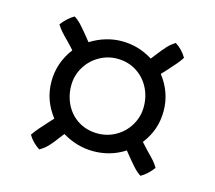

<svg xmlns="http://www.w3.org/2000/svg" viewBox="-75 -675 731 652"><g transform="rotate(15 290.0 -348.5)"><path d="M507.3 -541.5Q499.5 -528.8 490.2 -518.1Q481 -507.3 463.9 -488.3Q445.8 -468.8 445.3 -468.3Q487.3 -414.1 487.3 -348.6Q487.3 -314.9 477.3 -285.9Q467.3 -256.8 446.3 -229.5Q450.2 -224.6 470.2 -203.6Q484.9 -189 494.6 -178Q504.4 -167 510.7 -155.3Q493.2 -130.9 468.3 -116.2Q455.6 -124 443.1 -137.5Q430.7 -150.9 410.6 -175.8L401.4 -187.5Q351.6 -155.3 291 -155.3Q233.9 -155.3 182.1 -186.5L169.4 -170.4Q154.3 -149.4 141.8 -136.2Q129.4 -123 112.8 -113.8Q86.4 -131.3 72.8 -154.8Q81.5 -168 94.2 -182.6Q106.9 -197.3 119.6 -210.9L135.3 -228Q114.3 -255.4 103.8 -284.7Q93.3 -314 93.3 -348.1Q93.3 -413.6 134.3 -467.8Q124.5 -479.5 109.9 -494.1Q94.7 -509.3 85.2 -520Q75.7 -530.8 69.3 -542Q88.9 -567.4 112.3 -581.1Q126 -572.8 139.4 -557.9Q152.8 -543 172.4 -518.6L180.2 -508.8Q232.9 -541.5 290 -541.5Q348.1 -541.5 398.9 -509.8L411.1 -525.4Q428.2 -547.9 439.9 -560.5Q451.7 -573.2 467.3 -583Q491.7 -567.9 507.3 -541.5ZM418.5 -345.2Q418.5 -382.3 402.1 -413.1Q385.7 -443.8 356.4 -461.9Q327.1 -480 290 -480Q255.4 -480 225.8 -462.6Q196.3 -445.3 179 -416Q161.6 -386.7 161.6 -352.1Q161.6 -314.9 177.7 -283.9Q193.8 -252.9 223.1 -235.1Q252.4 -217.3 290 -217.3Q324.7 -217.3 354.2 -234.4Q383.8 -251.5 401.1 -281Q418.5 -310.5 418.5 -345.2Z"/></g></svg>

Font: Radley
Style: Regular
Weight: 400
Designer: Vernon Adams
Foundry: Vernon Adams
Version: Version 1.003; ttfautohint (v1.6)